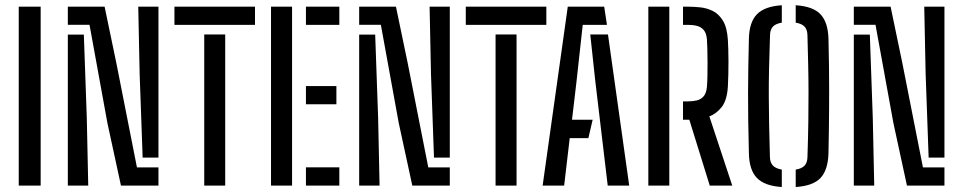

<svg xmlns="http://www.w3.org/2000/svg" viewBox="-20 -722 3748 747"><path d="M52.9 0V-696H138.2V0Z M450.6 0 397.9 -243.3 328.3 -625.5H243.9V-696H387L432.9 -475.6L512.8 -70.7H596.5V0ZM243.9 0V-587.4H306.2L317.7 -262.4L323.3 0ZM596.5 -108.8H535L523.3 -434.5L517.9 -696H596.5Z M774.6 0V-588H856.2V0ZM658.7 -625.3V-696H972.1V-625.3Z M1034.4 0V-696H1116.3V0ZM1170.3 0V-71.1H1300.2V0ZM1170.3 -316.4V-387.2H1288.8V-316.4ZM1170.3 -625.3V-696H1300.2V-625.3Z M1584.1 0 1531.4 -243.3 1461.8 -625.5H1377.4V-696H1520.5L1566.4 -475.6L1646.3 -70.7H1730V0ZM1377.4 0V-587.4H1439.7L1451.2 -262.4L1456.8 0ZM1730 -108.8H1668.5L1656.8 -434.5L1651.4 -696H1730Z M1908.1 0V-588H1989.7V0ZM1792.2 -625.3V-696H2105.6V-625.3Z M2091.2 0 2189 -696H2330.7L2341.4 -625.3H2247.2L2223.3 -407.8L2205.5 -256.2H2285.8L2269.2 -184.7H2196.6L2174.9 0ZM2344.4 0 2295.8 -408.6 2276.5 -588H2345.4L2428 0Z M2502.4 0V-696H2584V0ZM2828.9 0H2741.4L2661.9 -256.2H2637.3V-327.6H2656.7Q2675 -327.6 2690.9 -331.3Q2706.8 -335 2717.4 -347.1Q2728 -359.3 2730.3 -383.5Q2731.8 -398.3 2732.3 -424.3Q2732.8 -450.3 2732.8 -478.9Q2732.8 -507.5 2732 -532.4Q2731.3 -557.2 2730.3 -569.7Q2728.1 -593.3 2717.9 -605.2Q2707.7 -617.1 2692 -621.2Q2676.3 -625.3 2657.1 -625.3H2637.3V-696H2657.1Q2678.2 -696 2703.6 -693.5Q2729 -691.1 2752.5 -679.7Q2776.1 -668.3 2792.5 -641.8Q2808.9 -615.2 2811.9 -566.5Q2812.9 -551.3 2813.5 -529.8Q2814.2 -508.4 2814.2 -483.5Q2814.2 -458.6 2813.7 -433.5Q2813.3 -408.3 2811.9 -385.3Q2808.7 -332.4 2788.1 -305.9Q2767.5 -279.4 2739.8 -269.3Z M3021.7 5.6Q2954.8 1.3 2924.9 -29.6Q2895.1 -60.4 2893.7 -124.9Q2891.8 -194.2 2891.1 -251.3Q2890.4 -308.4 2890.4 -359.8Q2890.4 -411.1 2891.4 -462.5Q2892.3 -513.9 2893.7 -571.7Q2895.1 -635.7 2924.9 -666.5Q2954.8 -697.3 3021.7 -701.6V-633.8Q2998.7 -630.1 2987.8 -619.2Q2976.8 -608.3 2975.9 -586.8Q2973.3 -513.3 2972.1 -455.2Q2970.8 -397 2971.1 -344.5Q2971.3 -292 2972.4 -236Q2973.5 -180 2975.5 -110.8Q2976 -89.7 2987 -78Q2997.9 -66.3 3021.7 -62.2ZM3075.8 5.6V-62.2Q3099.1 -65.9 3110.1 -77.4Q3121 -88.9 3121.5 -110.8Q3124.1 -188.1 3124.9 -249.6Q3125.7 -311.1 3125.6 -364.8Q3125.6 -418.6 3124.3 -471.4Q3123.1 -524.3 3121.5 -584.6Q3121 -607 3110.1 -618.6Q3099.2 -630.1 3075.8 -633.8V-701.6Q3143.1 -697.3 3172.3 -666.4Q3201.4 -635.6 3203.3 -571.1Q3204.8 -512.4 3205.3 -465.4Q3205.9 -418.4 3205.9 -377.9Q3206 -337.4 3205.7 -298.7Q3205.5 -259.9 3204.9 -218Q3204.3 -176.1 3203.3 -125.5Q3201.4 -60.9 3172.5 -29.8Q3143.5 1.3 3075.8 5.6Z M3508.6 0 3455.9 -243.3 3386.3 -625.5H3301.9V-696H3445L3490.9 -475.6L3570.8 -70.7H3654.5V0ZM3301.9 0V-587.4H3364.2L3375.7 -262.4L3381.3 0ZM3654.5 -108.8H3593L3581.3 -434.5L3575.9 -696H3654.5Z"/></svg>

Font: Big Shoulders Stencil Text SC Thin
Style: Regular
Weight: 100
Designer: Patric King
Foundry: XO Type Co
Version: Version 2.001